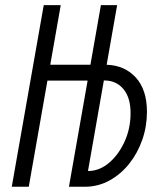

<svg xmlns="http://www.w3.org/2000/svg" viewBox="-20 -713 626 733"><path d="M24.9 0 147 -693.4H211.9L171.9 -465.8H325.2L365.2 -693.4H427.2L387.2 -465.8Q456.5 -463.4 498.8 -416.7Q541 -370.1 541 -286.1Q541 -230.5 523.2 -179.4Q505.4 -128.4 473.4 -88.1Q441.4 -47.9 398.4 -24.2Q355.5 -0.5 305.7 0H243.2L314.5 -405.3H161.1L89.8 0ZM376.5 -405.8 315.9 -60.1Q359.4 -60.1 396.2 -91.3Q433.1 -122.6 455.8 -172.9Q478.5 -223.1 478.5 -280.8Q478.5 -340.3 451.2 -373Q423.8 -405.8 378.4 -405.8Z"/></svg>

Font: Cascadia Mono Light
Style: Italic
Weight: 300
Italic angle: -10°
Monospace: yes
Designer: Aaron Bell
Foundry: Saja Typeworks
Version: Version 2404.023; ttfautohint (v1.8.4)